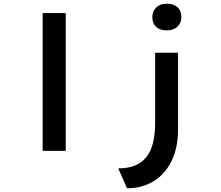

<svg xmlns="http://www.w3.org/2000/svg" viewBox="-20 -810 1188 1031"><path d="M209 0V-740H333V0ZM662 201 615 94Q686 94 729.5 66Q773 38 793 -15.5Q813 -69 813 -145V-527H936V-116Q936 -15 900.5 56Q865 127 803.5 164Q742 201 662 201ZM876 -647Q839 -647 818.5 -665.5Q798 -684 798 -718Q798 -750 819 -770Q840 -790 876 -790Q913 -790 933.5 -771Q954 -752 954 -718Q954 -687 933 -667Q912 -647 876 -647Z"/></svg>

Font: Lexend Zetta Medium
Style: Regular
Weight: 500
Designer: Bonnie Shaver-Troup, Thomas Jockin
Foundry: Lexend
Version: Version 1.007